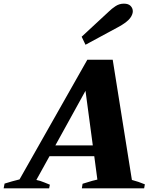

<svg xmlns="http://www.w3.org/2000/svg" viewBox="-61 -1031 861 1051"><path d="M407 -786 386 -830 536 -969Q550 -983 571 -997Q592 -1011 617 -1011Q642 -1011 654 -998.5Q666 -986 666 -969Q666 -963 665 -960Q660 -939 642 -921.5Q624 -904 592 -886ZM732 -22 728 0H387L391 -25Q454 -45 472 -48L455 -176H210L138 -46Q159 -42 182.5 -32Q206 -22 212 -20L208 0H-41L-36 -26Q5 -39 46 -49L417 -704H556L661 -46Q696 -37 732 -22ZM447 -235 407 -534 242 -235Z"/></svg>

Font: Trirong Black
Style: Italic
Weight: 900
Italic angle: -12°
Designer: Katatrad Team
Foundry: CadsonDemak
Version: Version 1.001